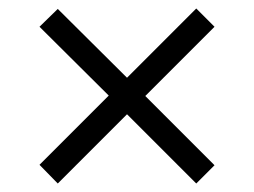

<svg xmlns="http://www.w3.org/2000/svg" viewBox="-20 -584 599 452"><path d="M116 -152 73 -196 236 -359 73 -521 116 -563 279 -401 442 -564 485 -521 322 -358 485 -195 442 -152 279 -315Z"/></svg>

Font: Noto Serif Kannada Medium
Style: Regular
Weight: 500
Version: Version 2.003